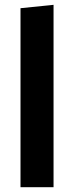

<svg xmlns="http://www.w3.org/2000/svg" viewBox="-20 -776 306 796"><path d="M202 -756V0H65V-742Z"/></svg>

Font: FiraGO
Style: Bold
Weight: 700
Designer: bBox Type
Foundry: bBox Type GmbH
Version: Version 1.001;PS 001.001;hotconv 1.0.88;makeotf.lib2.5.64775